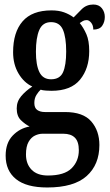

<svg xmlns="http://www.w3.org/2000/svg" viewBox="-20 -593 488 850"><path d="M189 237Q97 237 51 200Q5 163 5 96Q5 40 36 7.5Q67 -25 111 -33Q91 -43 72.5 -61Q54 -79 54 -113Q54 -144 74 -167.5Q94 -191 123 -210Q86 -227 62 -267.5Q38 -308 38 -362Q38 -450 80 -498.5Q122 -547 208 -547Q240 -547 263.5 -538.5Q287 -530 306 -516Q321 -532 342 -552.5Q363 -573 393 -573Q418 -573 431 -556.5Q444 -540 444 -518Q444 -496 432.5 -479Q421 -462 393 -462Q393 -481 383.5 -492.5Q374 -504 364 -504Q354 -504 347 -500Q340 -496 333 -491Q350 -470 362.5 -441.5Q375 -413 375 -367Q375 -290 334.5 -240.5Q294 -191 208 -191Q199 -191 183.5 -192Q168 -193 160 -196Q151 -188 141.5 -173Q132 -158 132 -137Q132 -115 145 -106Q158 -97 179 -97H268Q348 -97 384 -55.5Q420 -14 420 49Q420 136 363.5 186.5Q307 237 189 237ZM206 -242Q245 -242 259 -273Q273 -304 273 -365Q273 -428 258.5 -461.5Q244 -495 206 -495Q169 -495 154 -460.5Q139 -426 139 -364Q139 -305 154.5 -273.5Q170 -242 206 -242ZM192 184Q265 184 297 152Q329 120 329 72Q329 34 311.5 16.5Q294 -1 260 -1H169Q152 -1 135 7Q118 15 106.5 35Q95 55 95 91Q95 133 120 158.5Q145 184 192 184Z"/></svg>

Font: Noto Serif Khmer ExtraCondensed SemiBold
Style: Regular
Weight: 600
Width: 2
Designer: Danh Hong and the Monotype Design Team
Foundry: Monotype Imaging Inc.
Version: Version 2.004; ttfautohint (v1.8.4.7-5d5b)